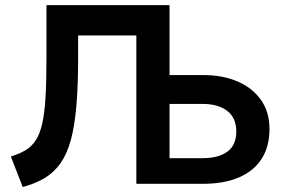

<svg xmlns="http://www.w3.org/2000/svg" viewBox="-20 -720 1107 752"><path d="M69 12.5 22.5 -107Q56.5 -117.5 80.2 -131.8Q104 -146 120 -170.5Q136 -195 145.2 -235.2Q154.5 -275.5 158.2 -337.2Q162 -399 162 -488V-700H644L514 -581H286V-493Q286 -385 279.2 -306Q272.5 -227 257.5 -172Q242.5 -117 217.2 -81Q192 -45 155.5 -23Q119 -1 69 12.5ZM644 -100.5H773Q835.5 -100.5 870.5 -126Q905.5 -151.5 905.5 -205Q905.5 -258.5 869.8 -285.8Q834 -313 774 -313H644ZM514 0V-700H644V-426H776.5Q852 -426 910.2 -401Q968.5 -376 1002 -328.8Q1035.5 -281.5 1035.5 -215Q1035.5 -146 1004.8 -98Q974 -50 915.5 -25Q857 0 773.5 0Z"/></svg>

Font: Geologica Cursive Medium
Style: Regular
Weight: 500
Designer: Sindre Bremnes, Frode Helland
Foundry: Monokrom Skriftforlag AS
Version: Version 1.010;gftools[0.9.28]